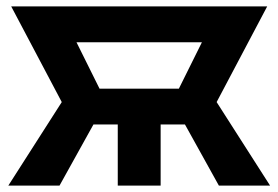

<svg xmlns="http://www.w3.org/2000/svg" viewBox="-20 -580 870 600"><path d="M482 0H348V-191H272L166 0H6L173 -261L15 -560H815L657 -261L824 0H664L558 -191H482ZM291 -303H539L611 -448H219Z"/></svg>

Font: Tektur SemiBold
Style: Regular
Weight: 600
Designer: Adam Jagosz
Foundry: Adam Jagosz
Version: Version 1.005;gftools[0.9.30]